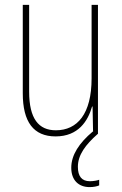

<svg xmlns="http://www.w3.org/2000/svg" viewBox="-20 -547 498 784"><path d="M298 134C298 86 329 44 379 0H380V-527H354V-227C354 -82 296 -15 208 -15C138 -15 99 -62 99 -173V-527H73V-166C73 -49 117 10 207 10C300 10 339 -53 356 -112H358L360 -9L359 -10C303 37 271 86 271 138C271 189 301 217 346 217C362 217 376 214 385 210V187C378 190 361 193 347 193C314 193 298 173 298 134Z"/></svg>

Font: Noto Sans Lao Condensed Thin
Style: Regular
Weight: 100
Width: 3
Designer: Monotype Design Team
Foundry: Monotype Imaging Inc.
Version: Version 2.003